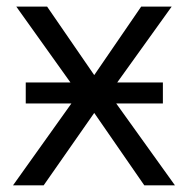

<svg xmlns="http://www.w3.org/2000/svg" viewBox="-20 -555 564 575"><path d="M57.1 -308.1H190.9L28.8 -535.2H121.1L262.2 -330.1L402.8 -535.2H494.1L331.1 -308.1H467.8V-245.1H328.1L503.9 0H412.1L262.2 -216.8L110.8 0H19L193.8 -245.1H57.1Z"/></svg>

Font: OpenSans
Style: Regular
Weight: 400
Foundry: Ascender Corporation
Version: Version 1.10